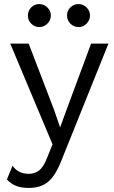

<svg xmlns="http://www.w3.org/2000/svg" viewBox="-20 -716 567 951"><path d="M282.2 84Q253.4 156.2 217 185.5Q180.7 214.8 124 214.8Q86.4 214.8 60.8 205.1Q35.2 195.3 14.2 172.9L42 105Q70.3 145 123 145Q152.3 145 174.3 127.7Q196.3 110.4 213.9 64L240.2 -1L30.8 -500H122.1L247.1 -173.8L277.8 -85L314 -184.1L431.2 -500H517.1ZM174.8 -695.8Q197.8 -695.8 214.8 -679Q231.9 -662.1 231.9 -639.2Q231.9 -616.2 214.8 -599.1Q197.8 -582 174.8 -582Q150.9 -582 134.5 -598.9Q118.2 -615.7 118.2 -639.2Q118.2 -662.6 134.5 -679.2Q150.9 -695.8 174.8 -695.8ZM369.1 -695.8Q392.1 -695.8 408.9 -679Q425.8 -662.1 425.8 -639.2Q425.8 -616.2 408.9 -599.1Q392.1 -582 369.1 -582Q345.2 -582 328.6 -598.9Q312 -615.7 312 -639.2Q312 -662.6 328.6 -679.2Q345.2 -695.8 369.1 -695.8Z"/></svg>

Font: Human Sans
Style: Regular
Weight: 400
Designer: Tim Radville
Foundry: Continuum
Version: Version 1.000;FEAKit 1.0